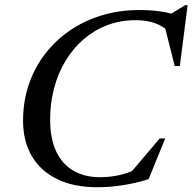

<svg xmlns="http://www.w3.org/2000/svg" viewBox="-20 -736 768 766"><path d="M527 -63 493.5 -38 617 -183.5H639L573 -21.5Q528 -6.5 474 2.2Q420 11 369.5 11Q274 11 207.8 -21.5Q141.5 -54 106.8 -113.5Q72 -173 72 -254.5Q72 -331.5 95 -399Q118 -466.5 160 -521Q202 -575.5 259.5 -614.8Q317 -654 387 -675Q457 -696 535 -696Q562.5 -696 588.8 -694Q615 -692 640.8 -687Q666.5 -682 692 -673L645 -670.5L719 -715.5H728.5L697.5 -472.5H677L635 -639.5L663 -603.5Q630 -632.5 597.2 -644Q564.5 -655.5 520.5 -655.5Q460 -655.5 407.8 -635.5Q355.5 -615.5 313.5 -579.2Q271.5 -543 241.5 -493.2Q211.5 -443.5 195.8 -384.2Q180 -325 180 -259.5Q180 -183 204.2 -131.8Q228.5 -80.5 273.2 -54.8Q318 -29 379 -29Q415 -29 452 -36.5Q489 -44 527 -63Z"/></svg>

Font: Newsreader 36pt Medium
Style: Italic
Weight: 500
Italic angle: -17°
Designer: Hugues Gentile
Foundry: Production Type
Version: Version 1.003